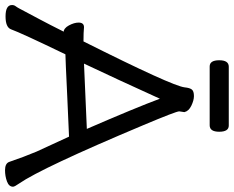

<svg xmlns="http://www.w3.org/2000/svg" viewBox="-108 -790 907 744"><g transform="rotate(90 345.0 -418.5)"><path d="M220 -291 473 -302Q391 -491 356 -585Q278 -413 220 -291ZM633 15Q607 15 601 -1Q582 -57 561 -107L503 -233L345 -226Q199 -219 184 -219Q101 -47 87 -8Q79 13 37 13Q-7 13 -7 -12Q-7 -20 -2.5 -26Q2 -32 6 -39.5Q10 -47 19.5 -65Q29 -83 48.5 -119.5Q68 -156 96 -212H99Q83 -212 72 -232.5Q61 -253 61 -270Q61 -291 79 -291Q98 -289 134 -289Q307 -634 312 -681Q314 -701 320.5 -709Q327 -717 346 -717Q362 -717 383 -707Q404 -697 408 -680L405 -660Q405 -648 458 -522Q624 -127 685 -39Q697 -22 697 -16Q697 0 676.5 7.5Q656 15 633 15ZM459 -778H231Q207 -778 207 -815Q207 -852 232 -852H460Q484 -852 484 -815Q484 -778 459 -778Z"/></g></svg>

Font: LXGW WenKai Medium
Style: Regular
Weight: 500
Designer: LXGW / Fontworks Inc.
Foundry: LXGW / Fontworks Inc.
Version: Version 1.501; October 10, 2024